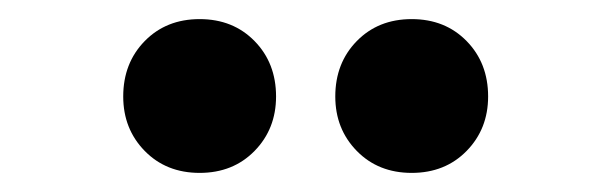

<svg xmlns="http://www.w3.org/2000/svg" viewBox="-20 -752 640 201"><path d="M189 -571Q154 -571 131.5 -594Q109 -617 109 -651Q109 -686 131.5 -709Q154 -732 189 -732Q224 -732 246.5 -709Q269 -686 269 -651Q269 -617 246.5 -594Q224 -571 189 -571ZM411 -571Q376 -571 353.5 -594Q331 -617 331 -651Q331 -686 353.5 -709Q376 -732 411 -732Q446 -732 468.5 -709Q491 -686 491 -651Q491 -617 468.5 -594Q446 -571 411 -571Z"/></svg>

Font: Source Code Pro
Style: Bold
Weight: 700
Monospace: yes
Designer: Paul D. Hunt, Teo Tuominen
Foundry: Adobe Systems Incorporated
Version: Version 2.030;PS 1.000;hotconv 16.6.51;makeotf.lib2.5.65220